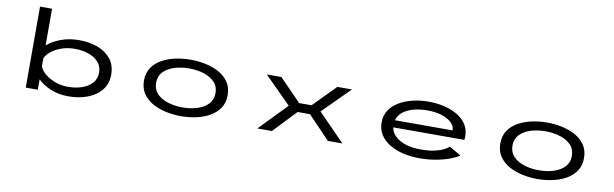

<svg xmlns="http://www.w3.org/2000/svg" viewBox="-47 -1245 5595 1751"><g transform="rotate(10 2750.0 -369.5)"><path d="M213.5 0V-750H325V-410Q373 -453 450 -482Q527 -511 620.5 -511Q716 -511 793 -481.8Q870 -452.5 915.2 -395Q960.5 -337.5 960.5 -251.5Q960.5 -166 913 -107.5Q865.5 -49 785.8 -19Q706 11 609 11Q517 11 443.8 -20Q370.5 -51 325 -96V0ZM593.5 -426Q526.5 -426 470.5 -406Q414.5 -386 376.2 -355Q338 -324 325 -291V-217.5Q336 -183 374.2 -150Q412.5 -117 468.5 -95.5Q524.5 -74 590 -74Q661 -74 719.8 -94.2Q778.5 -114.5 813.5 -153.8Q848.5 -193 848.5 -250.5Q848.5 -308 813.8 -347Q779 -386 721.2 -406Q663.5 -426 593.5 -426Z M1652 11Q1583.5 11 1515 -3.2Q1446.5 -17.5 1389.8 -48.5Q1333 -79.5 1298.5 -129.5Q1264 -179.5 1264 -251Q1264 -322.5 1298.5 -372.5Q1333 -422.5 1389.8 -453.2Q1446.5 -484 1515 -498Q1583.5 -512 1652 -512Q1720 -512 1788.5 -498Q1857 -484 1913.5 -453.2Q1970 -422.5 2004.5 -372.5Q2039 -322.5 2039 -251Q2039 -179.5 2004.5 -129.5Q1970 -79.5 1913.5 -48.5Q1857 -17.5 1788.5 -3.2Q1720 11 1652 11ZM1652 -70Q1725.5 -70 1788 -89.8Q1850.5 -109.5 1888.5 -149.5Q1926.5 -189.5 1926.5 -251Q1926.5 -312.5 1888.2 -352.2Q1850 -392 1787.5 -411.5Q1725 -431 1652 -431Q1578.5 -431 1516 -411.5Q1453.5 -392 1415 -352.2Q1376.5 -312.5 1376.5 -251Q1376.5 -189.5 1414.8 -149.5Q1453 -109.5 1515.8 -89.8Q1578.5 -70 1652 -70Z M2358 0 2604 -253.5 2357.5 -500H2492.5L2693.5 -294H2808.5L3011 -500H3146L2898.5 -252.5L3146 0H3011L2808.5 -211.5H2693.5L2493 0Z M3856 11Q3780.5 11 3710.5 -5.2Q3640.5 -21.5 3584.8 -54.2Q3529 -87 3496.8 -136.2Q3464.5 -185.5 3464.5 -252Q3464.5 -317 3497 -365.5Q3529.5 -414 3585.2 -446.8Q3641 -479.5 3710.8 -495.8Q3780.5 -512 3855 -512Q3930 -512 3998.8 -496Q4067.5 -480 4121.5 -448.2Q4175.5 -416.5 4206.8 -368.8Q4238 -321 4238 -257Q4238 -247 4237 -238.5Q4236 -230 4235 -225H3577Q3588.5 -155.5 3663.5 -112.8Q3738.5 -70 3860.5 -70Q3936.5 -70 3988.2 -82.2Q4040 -94.5 4071.2 -111Q4102.5 -127.5 4117 -141L4224 -79Q4203 -61.5 4151.2 -40.5Q4099.5 -19.5 4023.8 -4.2Q3948 11 3856 11ZM3858 -431.5Q3789.5 -431.5 3731 -416Q3672.5 -400.5 3633 -369.5Q3593.5 -338.5 3580.5 -291.5H4114.5V-294.5Q4114.5 -331 4082.8 -362.2Q4051 -393.5 3993.2 -412.5Q3935.5 -431.5 3858 -431.5Z M4952 11Q4883.5 11 4815 -3.2Q4746.5 -17.5 4689.8 -48.5Q4633 -79.5 4598.5 -129.5Q4564 -179.5 4564 -251Q4564 -322.5 4598.5 -372.5Q4633 -422.5 4689.8 -453.2Q4746.5 -484 4815 -498Q4883.5 -512 4952 -512Q5020 -512 5088.5 -498Q5157 -484 5213.5 -453.2Q5270 -422.5 5304.5 -372.5Q5339 -322.5 5339 -251Q5339 -179.5 5304.5 -129.5Q5270 -79.5 5213.5 -48.5Q5157 -17.5 5088.5 -3.2Q5020 11 4952 11ZM4952 -70Q5025.5 -70 5088 -89.8Q5150.5 -109.5 5188.5 -149.5Q5226.5 -189.5 5226.5 -251Q5226.5 -312.5 5188.2 -352.2Q5150 -392 5087.5 -411.5Q5025 -431 4952 -431Q4878.5 -431 4816 -411.5Q4753.5 -392 4715 -352.2Q4676.5 -312.5 4676.5 -251Q4676.5 -189.5 4714.8 -149.5Q4753 -109.5 4815.8 -89.8Q4878.5 -70 4952 -70Z"/></g></svg>

Font: Trispace Expanded
Style: Regular
Weight: 400
Width: 7
Designer: Tyler Finck
Foundry: Etcetera Type Company
Version: Version 1.210; ttfautohint (v1.8.3)